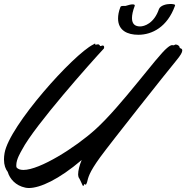

<svg xmlns="http://www.w3.org/2000/svg" viewBox="-35 -925 937 966"><path d="M485 -678C488 -680 489 -684 489 -687C489 -692 487 -696 482 -696C477 -696 474 -693 471 -693C469 -693 468 -694 466 -698C464 -701 461 -702 458 -702C454 -702 449 -700 446 -700C445 -700 444 -701 444 -702C444 -702 445 -706 443 -706L434 -701C334 -651 12 -293 -12 -155C-14 -143 -15 -133 -15 -123C-15 -94 -7 -74 4 -60C14 -25 44 9 92 19C97 20 103 21 110 21C167 21 261 -22 376 -120C365 -94 358 -67 358 -47C358 -44 359 -41 359 -39C361 -28 361 -36 373 -9C379 6 382 11 384 11C385 11 386 8 388 4C389 2 389 1 390 1C392 1 393 4 396 4C398 4 400 1 403 -8C409 -31 411 -54 469 -134C527 -213 805 -564 850 -618C875 -648 882 -662 882 -671C882 -683 869 -681 869 -685C869 -694 858 -701 849 -701C845 -701 842 -697 838 -697C836 -697 834 -698 831 -698C827 -698 820 -696 806 -684C754 -642 575 -391 444 -273C343 -182 165 -70 83 -70C67 -70 55 -74 48 -83C47 -87 47 -90 47 -94C47 -124 69 -159 76 -172C139 -293 427 -616 485 -678ZM571 -890C562 -867 559 -848 559 -832C559 -771 607 -750 661 -750C731 -750 807 -790 845 -895C845 -895 846 -898 846 -899C846 -903 834 -905 822 -905C802 -905 773 -898 765 -880C740 -806 690 -792 670 -792C646 -792 629 -803 629 -834C629 -849 633 -870 643 -896C643 -896 643 -897 643 -898C643 -901 639 -903 632 -903C624 -903 612 -900 603 -897C599 -895 595 -895 591 -895C588 -895 585 -895 582 -895C577 -895 573 -894 571 -890Z"/></svg>

Font: Oregano
Style: Italic
Weight: 400
Italic angle: -12°
Designer: Astigmatic (AOETI)
Foundry: Astigmatic (AOETI)
Version: Version 1.000